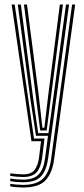

<svg xmlns="http://www.w3.org/2000/svg" viewBox="-20 -620 370 843"><path d="M81.2 203.2Q67.2 203.2 50.4 201.8Q33.5 200.2 25 198V186.8Q36 189 52.5 190.4Q69 191.8 81.2 191.8Q140 191.8 168.1 165Q196.2 138.2 204.2 80L296.5 -600H310L217.2 82Q209 140.8 179.6 172Q150.2 203.2 81.2 203.2ZM81.2 157.2Q57 157.2 25 152.5V141.2Q39.5 143 54.5 144.2Q69.5 145.5 81.2 145.5Q117.2 145.5 132.1 125.9Q147 106.2 151.5 71.2L160.2 0H118.2L31.2 -600H44.5L129.2 -11.8H175.5L164.8 73.5Q159.5 114.8 141.1 136Q122.8 157.2 81.2 157.2ZM81.2 180.2Q69.5 180.2 53.2 178.9Q37 177.5 25 175.2V164Q55.2 168.8 81.2 168.8Q127 168.8 149.1 146.6Q171.2 124.5 177.8 75.5L190.8 -23.8H138L114.5 -177L58 -600H71.5L126 -186.5L147.5 -35.5H192.8L269.8 -600H283.2L191 77.8Q184.2 126.5 160.9 153.4Q137.5 180.2 81.2 180.2ZM156.5 -47.2 137.5 -195.5 85.2 -600H98.5L149.8 -203.8L166.2 -59.2H174.8L192.2 -205.5L242.8 -600H256.2L203.5 -192L185 -47.2Z"/></svg>

Font: Big Shoulders Inline Display
Style: Regular
Weight: 400
Designer: Patric King
Foundry: XO Type Co
Version: Version 1.000